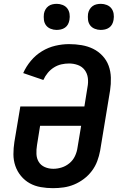

<svg xmlns="http://www.w3.org/2000/svg" viewBox="-20 -973 640 1001"><path d="M256 8Q224 8 192.5 2.5Q161 -3 135 -17.5Q109 -32 89.5 -55.5Q70 -79 60 -108Q50 -137 50 -169Q50 -201 55 -233L86 -418H420L436 -518Q441 -543 438 -566.5Q435 -590 421.5 -608Q408 -626 386 -634Q364 -642 340 -642Q320 -642 300 -637.5Q280 -633 261.5 -621.5Q243 -610 229 -593Q215 -576 206 -556L101 -592Q116 -626 141 -656Q166 -686 199 -706Q232 -726 268.5 -734.5Q305 -743 340 -743Q374 -743 406 -737.5Q438 -732 465.5 -718.5Q493 -705 514.5 -682Q536 -659 546.5 -630Q557 -601 558 -568Q559 -535 554 -502L502 -187Q497 -160 487 -133Q477 -106 459 -82Q441 -58 417 -40Q393 -22 366.5 -11Q340 0 312 4Q284 8 256 8ZM258 -93Q280 -93 302 -100Q324 -107 342.5 -122.5Q361 -138 371 -159.5Q381 -181 384 -203L403 -317H189L173 -217Q169 -193 170 -170Q171 -147 182 -129Q193 -111 213.5 -102Q234 -93 258 -93ZM505 -817Q489 -817 474 -823Q459 -829 450 -841Q441 -853 439 -869Q437 -885 439 -901Q441 -913 447 -923.5Q453 -934 462.5 -941Q472 -948 483.5 -950.5Q495 -953 506 -953Q522 -953 537 -947Q552 -941 561 -929Q570 -917 572.5 -901Q575 -885 572 -869Q570 -857 564.5 -846.5Q559 -836 549 -829Q539 -822 527.5 -819.5Q516 -817 505 -817ZM275 -817Q259 -817 244 -823Q229 -829 220 -841Q211 -853 209 -869Q207 -885 209 -901Q211 -913 217 -923.5Q223 -934 232.5 -941Q242 -948 253.5 -950.5Q265 -953 276 -953Q292 -953 307 -947Q322 -941 331 -929Q340 -917 342.5 -901Q345 -885 342 -869Q340 -857 334.5 -846.5Q329 -836 319 -829Q309 -822 297.5 -819.5Q286 -817 275 -817Z"/></svg>

Font: Iosevka Aile
Style: Bold Italic
Weight: 700
Italic angle: -9°
Designer: Belleve Invis
Foundry: Belleve Invis
Version: Version 28.0.1; ttfautohint (v1.8.4)